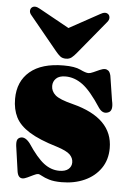

<svg xmlns="http://www.w3.org/2000/svg" viewBox="-51 -723 528 774"><g transform="rotate(5 213.0 -336.0)"><path d="M214 -33.5Q238.5 -33.5 251 -44.2Q263.5 -55 263.5 -71.5Q263.5 -89 250 -102.8Q236.5 -116.5 195.5 -129.5Q123.5 -151 83.5 -176Q43.5 -201 27.5 -232.8Q11.5 -264.5 11.5 -307Q11.5 -377.5 59 -417.8Q106.5 -458 195.5 -458Q240.5 -458 263.2 -447Q286 -436 297 -436Q304.5 -436 316.5 -441.5Q328.5 -447 341 -452.5Q353.5 -458 362 -458Q369.5 -458 376 -453Q382.5 -448 386 -433.5L401.5 -334Q411 -293.5 391 -285.5Q369 -276 352 -300Q309 -366 276 -390.2Q243 -414.5 206.5 -414.5Q181 -414.5 168.5 -402.2Q156 -390 156 -372Q156 -350.5 173.5 -335Q191 -319.5 245.5 -306Q409 -264 409 -142Q409 -94.5 385 -60Q361 -25.5 320 -7Q279 11.5 227.5 11.5Q196.5 11.5 177 5.5Q157.5 -0.5 146.8 -6.8Q136 -13 130.5 -13Q124.5 -13 112.8 -7.2Q101 -1.5 89 4.2Q77 10 69 10Q51 10 47 -17L34 -108.5Q30.5 -128.5 33 -139.2Q35.5 -150 47.5 -153.5Q66 -158.5 85.5 -133.5Q122 -78.5 151.2 -56Q180.5 -33.5 214 -33.5ZM244 -513.5Q233.5 -500.5 224.2 -493.2Q215 -486 201.5 -486Q187 -486 178 -493.2Q169 -500.5 158.5 -513.5L48.5 -647.5Q40 -657 40.5 -665.8Q41 -674.5 46 -679Q58 -690 80 -677L201 -610L323 -677Q344.5 -690 356.5 -679Q361.5 -674.5 362 -665.8Q362.5 -657 354.5 -647.5Z"/></g></svg>

Font: Fraunces 144pt S050 Black
Style: Regular
Weight: 900
Version: Version 1.000; ttfautohint (v1.8.3)